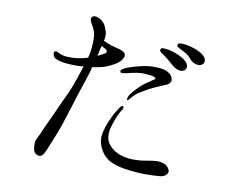

<svg xmlns="http://www.w3.org/2000/svg" viewBox="-75 -790 1151 899"><g transform="rotate(10 500.0 -340.5)"><path d="M832 -546Q843 -550 848 -560Q853 -570 845 -583Q838 -595 819 -605.5Q800 -616 784 -620Q753 -630 728 -630Q725 -630 719.5 -629.5Q714 -629 712 -625Q706 -614 721 -607Q744 -596 758 -587Q772 -578 782 -565Q792 -553 807 -548Q822 -543 832 -546ZM754 -505Q765 -507 770 -517.5Q775 -528 768 -541Q760 -554 742 -565Q724 -576 708 -581Q678 -593 653 -593Q650 -594 644.5 -593.5Q639 -593 637 -589Q630 -579 645 -570Q664 -557 678 -545.5Q692 -534 703 -524Q714 -513 729 -507.5Q744 -502 754 -505ZM715 -68Q701 -68 679.5 -64.5Q658 -61 639 -58Q617 -56 597.5 -56Q578 -56 555 -61Q532 -66 512 -78Q492 -90 479 -108Q468 -122 466 -145Q464 -168 474 -199Q484 -230 492.5 -248Q501 -266 507 -274Q512 -280 512.5 -286Q513 -292 509 -293Q504 -298 494 -283Q490 -278 479.5 -260.5Q469 -243 455 -211Q442 -180 436 -149.5Q430 -119 444 -87Q458 -54 486 -34.5Q514 -15 569 -6Q623 2 665.5 2Q708 2 736 -1Q755 -2 766.5 -14.5Q778 -27 769 -41Q761 -56 745.5 -62Q730 -68 715 -68ZM618 -433Q610 -428 594.5 -417Q579 -406 569 -396Q558 -385 546 -372Q534 -359 526 -345Q524 -340 522.5 -333Q521 -326 524 -325Q526 -323 531 -329.5Q536 -336 541 -341Q550 -351 559 -359Q568 -367 581 -374Q594 -382 610.5 -391Q627 -400 643 -407Q659 -414 670.5 -419Q682 -424 687 -426Q694 -428 701 -433Q708 -438 711 -446Q714 -454 709 -466Q704 -478 693 -485Q670 -500 633 -500Q614 -501 599 -499.5Q584 -498 570 -495Q554 -492 533 -486Q512 -480 493 -473Q486 -470 475.5 -463.5Q465 -457 470 -449Q472 -445 482 -446Q492 -447 500 -449Q508 -451 520.5 -454Q533 -457 547 -459Q567 -462 583.5 -461Q600 -460 614 -458Q621 -457 628 -454.5Q635 -452 636 -448Q637 -445 631 -441.5Q625 -438 618 -433ZM386 -540Q390 -537 390 -531.5Q390 -526 386 -524Q383 -522 374 -517Q365 -512 350 -505Q353 -515 354.5 -522.5Q356 -530 357 -535Q358 -539 359 -544Q360 -549 362 -554Q370 -550 377 -546Q384 -542 386 -540ZM201 -211Q189 -185 178 -161.5Q167 -138 158 -117Q150 -97 141 -80Q132 -63 132 -51Q132 -39 134 -24Q136 -9 147 -2Q170 12 184 -11Q187 -16 194.5 -33.5Q202 -51 211.5 -74.5Q221 -98 230 -121Q239 -144 244 -159Q250 -179 260 -209Q270 -239 278 -266Q286 -293 290 -305Q294 -317 301.5 -339.5Q309 -362 316.5 -384.5Q324 -407 328 -420Q330 -425 331.5 -432.5Q333 -440 335 -449Q347 -450 358.5 -452.5Q370 -455 380 -457Q405 -464 428.5 -476.5Q452 -489 463 -501Q482 -523 474 -537Q470 -544 459 -549Q448 -554 433 -557Q420 -560 401.5 -566Q383 -572 368 -580Q371 -591 371.5 -603.5Q372 -616 368 -626Q361 -648 353.5 -658.5Q346 -669 336 -675Q326 -682 315 -684.5Q304 -687 296 -682Q288 -676 291 -664.5Q294 -653 300 -644Q306 -636 312.5 -619Q319 -602 319 -584Q320 -568 318 -541.5Q316 -515 309 -489Q285 -482 269 -479.5Q253 -477 237 -476Q205 -475 192 -479Q182 -481 175 -484.5Q168 -488 166 -489Q162 -491 157 -492Q152 -493 148 -489Q145 -483 148.5 -472Q152 -461 166 -455Q186 -448 207.5 -445.5Q229 -443 257 -443Q266 -443 276 -443.5Q286 -444 295 -445Q286 -416 275.5 -385.5Q265 -355 259 -340Q254 -326 243 -302.5Q232 -279 220.5 -254.5Q209 -230 201 -211Z"/></g></svg>

Font: Hannari
Style: Regular
Weight: 400
Version: Version 1.12